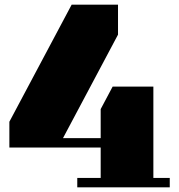

<svg xmlns="http://www.w3.org/2000/svg" viewBox="-20 -800 765 820"><path d="M410 -170V-40H310V0H705V-40H635V-430H461L410 -334V-210H249L484 -652V-780H286L20 -280V-170Z"/></svg>

Font: Kumar One
Style: Regular
Weight: 400
Designer: Parimal Parmar
Foundry: Indian Type Foundry
Version: Version 1.001;PS 1.001;hotconv 1.0.88;makeotf.lib2.5.647800